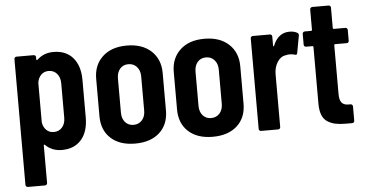

<svg xmlns="http://www.w3.org/2000/svg" viewBox="-54 -738 1952 1028"><g transform="rotate(-5 922.0 -224.5)"><path d="M254.9 -519Q322.8 -519 359.9 -475.3Q397 -431.6 397 -356.9V-154.8Q397 -78.1 359.4 -35.2Q321.8 7.8 254.9 7.8Q201.7 7.8 166 -27.8Q164.1 -29.8 162.1 -28.8Q160.2 -27.8 160.2 -24.9V176.8Q160.2 181.6 156.7 185.3Q153.3 189 147.9 189H56.2Q50.8 189 47.4 185.3Q43.9 181.6 43.9 176.8V-499Q43.9 -503.9 47.4 -507.6Q50.8 -511.2 56.2 -511.2H147.9Q153.3 -511.2 156.7 -507.6Q160.2 -503.9 160.2 -499V-486.8Q160.2 -484.9 161.4 -483.9Q162.6 -482.9 164.6 -483.6Q166.5 -484.4 168.9 -486.8Q203.6 -519 254.9 -519ZM282.2 -348.1Q282.2 -379.9 265.1 -399.9Q248 -419.9 220.2 -419.9Q196.3 -419.9 180.2 -404.1Q164.1 -388.2 160.2 -361.8V-148.9Q164.1 -123 180.2 -107.4Q196.3 -91.8 220.2 -91.8Q248 -91.8 265.1 -111.6Q282.2 -131.3 282.2 -163.1Z M648.9 7.8Q565.9 7.8 518.3 -35.9Q470.7 -79.6 470.7 -154.8V-356Q470.7 -429.7 518.6 -474.4Q566.4 -519 648.9 -519Q731.9 -519 780 -474.4Q828.1 -429.7 828.1 -356V-154.8Q828.1 -79.6 780.3 -35.9Q732.4 7.8 648.9 7.8ZM711.9 -164.1V-348.1Q711.9 -379.4 694.3 -399.2Q676.8 -418.9 648.9 -418.9Q621.1 -418.9 604 -399.4Q586.9 -379.9 586.9 -348.1V-164.1Q586.9 -131.8 604 -112.3Q621.1 -92.8 648.9 -92.8Q676.8 -92.8 694.3 -112.3Q711.9 -131.8 711.9 -164.1Z M1065.9 7.8Q982.9 7.8 935.3 -35.9Q887.7 -79.6 887.7 -154.8V-356Q887.7 -429.7 935.5 -474.4Q983.4 -519 1065.9 -519Q1148.9 -519 1197 -474.4Q1245.1 -429.7 1245.1 -356V-154.8Q1245.1 -79.6 1197.3 -35.9Q1149.4 7.8 1065.9 7.8ZM1128.9 -164.1V-348.1Q1128.9 -379.4 1111.3 -399.2Q1093.8 -418.9 1065.9 -418.9Q1038.1 -418.9 1021 -399.4Q1003.9 -379.9 1003.9 -348.1V-164.1Q1003.9 -131.8 1021 -112.3Q1038.1 -92.8 1065.9 -92.8Q1093.8 -92.8 1111.3 -112.3Q1128.9 -131.8 1128.9 -164.1Z M1523.9 -517.1Q1548.8 -517.1 1565.9 -506.8Q1573.7 -502 1571.8 -491.2L1554.7 -398.9Q1553.2 -387.7 1541 -392.1Q1527.3 -396 1515.1 -396Q1502.9 -396 1492.7 -393.1Q1465.3 -389.6 1447.5 -361.6Q1429.7 -333.5 1429.7 -295.9V-13.2Q1429.7 -7.8 1426.3 -4.4Q1422.9 -1 1418 -1H1325.7Q1320.8 -1 1317.4 -4.4Q1314 -7.8 1314 -13.2V-499Q1314 -504.4 1317.4 -507.8Q1320.8 -511.2 1325.7 -511.2H1418Q1422.9 -511.2 1426.3 -507.8Q1429.7 -504.4 1429.7 -499V-450.2Q1429.7 -447.8 1430.7 -446.8Q1431.6 -445.8 1432.9 -446.5Q1434.1 -447.3 1435.1 -449.2Q1462.4 -517.1 1523.9 -517.1Z M1835.4 -440.9Q1835.4 -435.5 1832 -432.4Q1828.6 -429.2 1823.7 -429.2H1761.7Q1756.3 -429.2 1756.3 -423.8V-162.1Q1756.3 -127 1769.3 -113.5Q1782.2 -100.1 1808.6 -101.1H1815.4Q1820.8 -101.1 1824.2 -97.4Q1827.6 -93.8 1827.6 -88.9V-12.2Q1827.6 -6.8 1824.2 -3.4Q1820.8 0 1815.4 0H1781.7Q1749 0 1725.8 -4.9Q1702.6 -9.8 1683.1 -22.2Q1663.6 -34.7 1654.1 -58.8Q1644.5 -83 1644.5 -119.1V-423.8Q1644.5 -429.2 1639.6 -429.2H1605.5Q1600.1 -429.2 1596.7 -432.6Q1593.3 -436 1593.3 -440.9V-499Q1593.3 -503.9 1596.7 -507.6Q1600.1 -511.2 1605.5 -511.2H1639.6Q1644.5 -511.2 1644.5 -516.1V-626Q1644.5 -630.9 1648.2 -634.5Q1651.9 -638.2 1656.7 -638.2H1744.6Q1749.5 -638.2 1752.9 -634.8Q1756.3 -631.3 1756.3 -626V-516.1Q1756.3 -511.2 1761.7 -511.2H1823.7Q1828.6 -511.2 1832 -507.8Q1835.4 -504.4 1835.4 -499Z"/></g></svg>

Font: Barlow Condensed SemiBold
Style: Regular
Weight: 600
Width: 3
Designer: Jeremy Tribby
Foundry: Tribby Type
Version: Version 1.422;hotconv 1.0.109;makeotfexe 2.5.65596